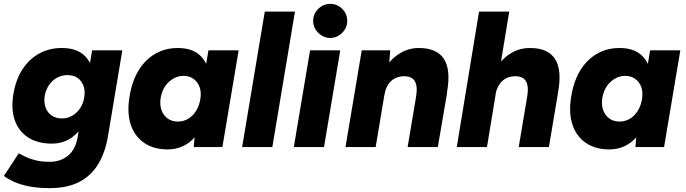

<svg xmlns="http://www.w3.org/2000/svg" viewBox="-40 -760 3544 992"><path d="M216 212Q154 212 108 202.5Q62 193 30.5 178.5Q-1 164 -20 149L57 32Q71 40 91.5 50Q112 60 143 68Q174 76 218 76Q272 76 311 44.5Q350 13 361 -51L436 -500H592L518 -57Q504 27 467.5 87.5Q431 148 369.5 180Q308 212 216 212ZM227 -18Q154 -18 104.5 -50.5Q55 -83 35.5 -141.5Q16 -200 30 -279Q43 -352 77.5 -404Q112 -456 163.5 -484Q215 -512 279 -512Q350 -512 390 -478.5Q430 -445 441.5 -386.5Q453 -328 439 -252Q426 -179 397.5 -127Q369 -75 326.5 -46.5Q284 -18 227 -18ZM280 -148Q309 -148 333 -162Q357 -176 373.5 -200Q390 -224 395 -256Q401 -290 391.5 -316.5Q382 -343 360.5 -357.5Q339 -372 308 -372Q279 -372 254.5 -358.5Q230 -345 213.5 -321Q197 -297 191 -265Q186 -232 195.5 -205Q205 -178 227 -163Q249 -148 280 -148Z M961 0 969 -93 1037 -500H1193L1109 0ZM826 12Q755 12 706 -21Q657 -54 636.5 -113.5Q616 -173 628 -253Q636 -311 656.5 -358.5Q677 -406 709.5 -440.5Q742 -475 784.5 -493.5Q827 -512 878 -512Q949 -512 988.5 -478Q1028 -444 1041 -385Q1054 -326 1043 -248Q1035 -186 1016.5 -137.5Q998 -89 970 -55.5Q942 -22 905.5 -5Q869 12 826 12ZM879 -132Q903 -132 923 -141.5Q943 -151 958.5 -168Q974 -185 983.5 -207.5Q993 -230 996 -255Q1002 -305 976.5 -336.5Q951 -368 908 -368Q884 -368 863.5 -358Q843 -348 827 -331.5Q811 -315 801.5 -293Q792 -271 789 -246Q784 -196 809.5 -164Q835 -132 879 -132Z M1211 0 1328 -700H1484L1367 0Z M1478 0 1562 -500H1718L1634 0ZM1666 -564Q1631 -564 1604.5 -590.5Q1578 -617 1578 -652Q1578 -689 1604.5 -714.5Q1631 -740 1666 -740Q1702 -740 1728 -714.5Q1754 -689 1754 -652Q1754 -617 1728 -590.5Q1702 -564 1666 -564Z M1745 0 1829 -500H1976L1969 -408L1901 0ZM2066 0 2109 -256 2270 -280 2222 0ZM2109 -256Q2116 -296 2111 -319.5Q2106 -343 2091.5 -354Q2077 -365 2053 -366Q2008 -367 1980.5 -341Q1953 -315 1945 -264L1898 -265Q1911 -344 1944 -399Q1977 -454 2023.5 -483Q2070 -512 2124 -512Q2216 -512 2253 -456.5Q2290 -401 2270 -286L2266 -256Z M2320 0 2435 -700H2591L2476 0ZM2640 0 2683 -256 2840 -262 2796 0ZM2683 -256Q2690 -296 2685 -319.5Q2680 -343 2665.5 -354Q2651 -365 2627 -366Q2582 -367 2554.5 -341Q2527 -315 2518 -264L2472 -265Q2485 -344 2517.5 -399Q2550 -454 2596.5 -483Q2643 -512 2698 -512Q2790 -512 2827 -456.5Q2864 -401 2844 -286L2839 -256Z M3243 0 3251 -93 3319 -500H3475L3391 0ZM3108 12Q3037 12 2988 -21Q2939 -54 2918.5 -113.5Q2898 -173 2910 -253Q2918 -311 2938.5 -358.5Q2959 -406 2991.5 -440.5Q3024 -475 3066.5 -493.5Q3109 -512 3160 -512Q3231 -512 3270.5 -478Q3310 -444 3323 -385Q3336 -326 3325 -248Q3317 -186 3298.5 -137.5Q3280 -89 3252 -55.5Q3224 -22 3187.5 -5Q3151 12 3108 12ZM3161 -132Q3185 -132 3205 -141.5Q3225 -151 3240.5 -168Q3256 -185 3265.5 -207.5Q3275 -230 3278 -255Q3284 -305 3258.5 -336.5Q3233 -368 3190 -368Q3166 -368 3145.5 -358Q3125 -348 3109 -331.5Q3093 -315 3083.5 -293Q3074 -271 3071 -246Q3066 -196 3091.5 -164Q3117 -132 3161 -132Z"/></svg>

Font: Figtree ExtraBold
Style: Italic
Weight: 800
Italic angle: -9.5°
Foundry: Erik Kennedy
Version: Version 2.001;gftools[0.9.30]